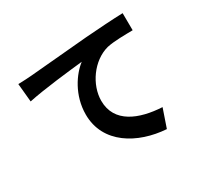

<svg xmlns="http://www.w3.org/2000/svg" viewBox="-158 -972 1317 1241"><g transform="rotate(-30 500.0 -352.0)"><path d="M71 -688 84 -551C200 -576 404 -598 498 -608C431 -557 350 -443 350 -299C350 -83 548 30 757 44L804 -93C635 -102 481 -162 481 -326C481 -445 571 -575 692 -607C745 -619 831 -619 885 -620L884 -748C814 -746 704 -739 601 -731C418 -715 253 -700 170 -693C150 -691 111 -689 71 -688Z"/></g></svg>

Font: Noto Sans Mono CJK SC
Style: Bold
Weight: 700
Designer: Ryoko NISHIZUKA 西塚涼子 (kana, bopomofo & ideographs); Paul D. Hunt (Latin, Greek & Cyrillic); Sandoll Communications 산돌커뮤니
Foundry: Adobe
Version: Version 2.004;hotconv 1.0.118;makeotfexe 2.5.65603